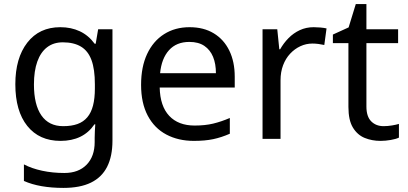

<svg xmlns="http://www.w3.org/2000/svg" viewBox="-20 -679 1993 939"><path d="M275 -546Q328 -546 370.5 -526Q413 -506 443 -465H448L460 -536H530V9Q530 85 504 136.5Q478 188 425 214Q372 240 290 240Q232 240 183.5 231.5Q135 223 97 206V125Q135 145 186 156Q237 167 295 167Q364 167 403.5 126.5Q443 86 443 16V-5Q443 -17 444 -39.5Q445 -62 446 -71H442Q414 -30 372.5 -10Q331 10 276 10Q172 10 113.5 -63Q55 -136 55 -267Q55 -395 113.5 -470.5Q172 -546 275 -546ZM287 -472Q242 -472 210.5 -448Q179 -424 162.5 -378Q146 -332 146 -266Q146 -167 182.5 -114.5Q219 -62 289 -62Q330 -62 359 -72.5Q388 -83 407 -105.5Q426 -128 435 -163Q444 -198 444 -246V-267Q444 -340 427.5 -385Q411 -430 376 -451Q341 -472 287 -472Z M907 -546Q976 -546 1025.5 -516Q1075 -486 1101.5 -431.5Q1128 -377 1128 -304V-251H761Q763 -160 807.5 -112.5Q852 -65 932 -65Q983 -65 1022.5 -74.5Q1062 -84 1104 -102V-25Q1063 -7 1023 1.5Q983 10 928 10Q852 10 793.5 -21Q735 -52 702.5 -113.5Q670 -175 670 -264Q670 -352 699.5 -415Q729 -478 782.5 -512Q836 -546 907 -546ZM906 -474Q843 -474 806.5 -433.5Q770 -393 763 -321H1036Q1036 -367 1022 -401Q1008 -435 979.5 -454.5Q951 -474 906 -474Z M1514 -546Q1529 -546 1546.5 -544.5Q1564 -543 1577 -540L1566 -459Q1553 -462 1537.5 -464Q1522 -466 1508 -466Q1477 -466 1449 -453Q1421 -440 1399 -416.5Q1377 -393 1364.5 -360Q1352 -327 1352 -286V0H1264V-536H1336L1346 -438H1350Q1367 -468 1391 -492.5Q1415 -517 1446 -531.5Q1477 -546 1514 -546Z M1856 -62Q1876 -62 1897 -65.5Q1918 -69 1931 -73V-6Q1917 1 1891 5.5Q1865 10 1841 10Q1799 10 1763.5 -4.5Q1728 -19 1706 -55Q1684 -91 1684 -156V-468H1608V-510L1685 -545L1720 -659H1772V-536H1927V-468H1772V-158Q1772 -109 1795.5 -85.5Q1819 -62 1856 -62Z"/></svg>

Font: lgurmukhi25
Style: Book
Weight: 400
Designer: Jelle Bosma - Monotype Design Team
Foundry: Monotype Imaging Inc.
Version: Version 2.003